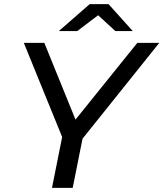

<svg xmlns="http://www.w3.org/2000/svg" viewBox="-20 -907 789 927"><path d="M231 0 285 -270 297 -204 95 -700H194L363 -284L307 -283L643 -700H749L351 -203L385 -270L331 0ZM264 -757 413 -887H504L621 -757H537L417 -867H498L353 -757Z"/></svg>

Font: Montserrat Thin Medium
Style: Italic
Weight: 500
Italic angle: -11.3°
Version: Version 9.000